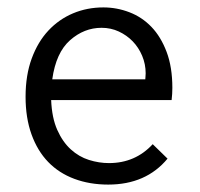

<svg xmlns="http://www.w3.org/2000/svg" viewBox="-20 -488 540 518"><path d="M259 -468Q295 -468 329 -455Q363 -442 388.5 -415.5Q414 -389 429.5 -348Q445 -307 445 -251Q445 -243 444.5 -234.5Q444 -226 443 -218H118Q120 -170 134.5 -137.5Q149 -105 171 -85Q193 -65 220 -56.5Q247 -48 274 -48Q345 -48 392 -99L432 -60Q374 10 272 10Q222 10 180.5 -5.5Q139 -21 110 -51Q81 -81 65 -125.5Q49 -170 49 -227Q49 -285 65.5 -330Q82 -375 110.5 -405.5Q139 -436 177 -452Q215 -468 259 -468ZM121 -274H372Q372 -278 372.5 -281.5Q373 -285 373 -290Q373 -315 363.5 -337.5Q354 -360 338 -376.5Q322 -393 300.5 -403Q279 -413 254 -413Q207 -413 169 -379.5Q131 -346 121 -274Z"/></svg>

Font: InconsolataGo
Style: Regular
Weight: 400
Designer: Raph Levien, Kirill Tkachev
Foundry: Cyreal
Version: Version 1.013